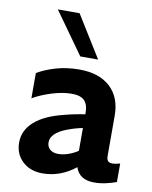

<svg xmlns="http://www.w3.org/2000/svg" viewBox="-84 -796 690 869"><g transform="rotate(10 261.5 -361.5)"><path d="M322 -45Q253 10 171 10Q114 10 78.5 -23.5Q43 -57 43 -110Q43 -166 89 -206.5Q135 -247 223 -268Q268 -280 316 -287V-294Q316 -332 298 -350Q280 -368 240 -368Q199 -368 150 -353Q101 -338 63 -316V-432Q98 -453 147.5 -467.5Q197 -482 255 -482Q346 -482 397 -435Q448 -388 448 -303V-120Q448 -104 454 -96.5Q460 -89 474 -89Q490 -89 510 -95V-10Q489 -2 462 4Q435 10 408 10Q340 10 322 -45ZM225 -89Q269 -89 316 -119V-224Q280 -217 244 -203Q210 -190 192 -172.5Q174 -155 174 -134Q174 -113 188 -101Q202 -89 225 -89ZM248 -541 111 -733H211L330 -541Z"/></g></svg>

Font: Madhuban SemiBold
Style: Regular
Weight: 600
Designer: jaikishan Patel
Foundry: MagicType
Version: Version 1.000